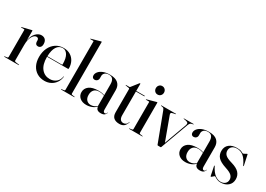

<svg xmlns="http://www.w3.org/2000/svg" viewBox="-1 -1506 3173 2286"><g transform="rotate(30 1585.0 -363.0)"><path d="M157 -434.5V-301.5Q169 -372.5 204.5 -408.2Q240 -444 279 -444Q314.5 -444 333.8 -422.8Q353 -401.5 353 -364.5Q353 -336 339.8 -321.5Q326.5 -307 306.5 -307Q268.5 -307 267 -350.5V-364.5Q266.5 -399 236 -399Q207 -399 182 -358.2Q157 -317.5 157 -237.5V-27.5Q157 -15.5 169.5 -13L219 -6Q223.5 -5.5 223.5 -3Q223.5 0 219 0H23.5Q19 0 19 -3Q19 -6 25 -7L56.5 -11Q68.5 -13 68.5 -23.5V-396Q68.5 -402 63 -402H23Q19.5 -402 19.5 -405Q19.5 -407.5 24 -409L144 -438.5Q150 -440 152.5 -440Q157 -440 157 -434.5Z M758 -263.5Q758 -255 748.5 -255H463Q463 -253 463 -250.5Q463 -147.5 507 -94Q551 -40.5 621.5 -40.5Q671 -40.5 707.2 -69.5Q743.5 -98.5 750 -148.5Q750 -152 752 -152Q755.5 -152 755 -147.5Q750.5 -102.5 726.5 -66.8Q702.5 -31 663.8 -10.5Q625 10 577 10Q518.5 10 474.2 -16.8Q430 -43.5 405.5 -92.2Q381 -141 381 -207Q381 -276 406.5 -329.8Q432 -383.5 478 -414.2Q524 -445 586 -445Q638.5 -445 677 -421.5Q715.5 -398 736.8 -357Q758 -316 758 -263.5ZM575.5 -438Q524 -438 494.8 -392.5Q465.5 -347 463.5 -262.5H661.5Q669 -262.5 669 -271Q669 -354 642.5 -396Q616 -438 575.5 -438Z M938.5 -730.5V-25.5Q938.5 -13 950.5 -11L982 -6.5Q987 -6 987 -3Q987 0 983 0H803.5Q800.5 0 800.5 -3Q800.5 -5.5 807 -7L838 -11Q850 -13 850 -25V-688.5Q850 -694 844 -694H805Q801.5 -694 801.5 -697Q801.5 -699.5 805.5 -700.5L925.5 -734Q931.5 -736 934 -736Q938.5 -736 938.5 -730.5Z M1028 -96Q1028 -147 1070.5 -179.5Q1113 -212 1200 -212Q1226.5 -212 1246 -208.2Q1265.5 -204.5 1281 -198V-347Q1281 -439 1211 -439Q1172 -439 1154 -420.8Q1136 -402.5 1136 -382V-347.5Q1136 -327 1122.2 -313.8Q1108.5 -300.5 1088 -300.5Q1072 -300.5 1062 -310.8Q1052 -321 1052 -341Q1052 -366 1071.2 -390Q1090.5 -414 1128.2 -429.5Q1166 -445 1221 -445Q1296.5 -445 1333.2 -411.8Q1370 -378.5 1370 -319.5V-54Q1370 -33 1376.8 -24.5Q1383.5 -16 1393.5 -16Q1415 -16 1418 -38Q1418.5 -41 1420.5 -41Q1422.5 -41 1422.5 -38Q1422.5 -26 1406.2 -8.8Q1390 8.5 1352 8.5Q1318 8.5 1301.5 -6.2Q1285 -21 1285 -45.5Q1262 -19 1226.8 -5Q1191.5 9 1152 9Q1096 9 1062 -20.2Q1028 -49.5 1028 -96ZM1118 -109.5Q1118 -66 1140.2 -41.5Q1162.5 -17 1199 -17Q1221 -17 1242.8 -25.5Q1264.5 -34 1281 -50.5V-193Q1265.5 -198.5 1248 -202.2Q1230.5 -206 1210 -206Q1165 -206 1141.5 -180Q1118 -154 1118 -109.5Z M1493 -419.5 1446.5 -427.5Q1442.5 -428.5 1442.5 -431.5Q1442.5 -434 1445 -434H1491Q1499 -434 1501.5 -439.5L1573 -530.5Q1577.5 -535 1581.5 -535Q1586 -535 1586 -529.5V-434H1701Q1705 -434 1705 -431Q1705 -425.5 1694.5 -425.5H1586V-100.5Q1586 -62 1601 -43.2Q1616 -24.5 1642 -24.5Q1662 -24.5 1677.5 -35.8Q1693 -47 1701 -73Q1702 -75 1703.8 -74.8Q1705.5 -74.5 1704.5 -71.5Q1692.5 -30.5 1669 -11.2Q1645.5 8 1606.5 8Q1556 8 1528.2 -16Q1500.5 -40 1500.5 -90V-410Q1500.5 -418 1493 -419.5Z M1826.5 -522.5Q1802.5 -522.5 1787 -539.2Q1771.5 -556 1771.5 -580.5Q1771.5 -605 1787.2 -621.8Q1803 -638.5 1826.5 -638.5Q1851.5 -638.5 1867.2 -621.5Q1883 -604.5 1883 -580.5Q1883 -556 1867 -539.2Q1851 -522.5 1826.5 -522.5ZM1873.5 -437V-25.5Q1873.5 -13 1885.5 -11L1917 -6.5Q1922 -6 1922 -3Q1922 0 1918 0H1738.5Q1735.5 0 1735.5 -3Q1735.5 -5 1739.5 -6L1773 -11Q1785 -13 1785 -25V-394.5Q1785 -400 1779 -400H1740Q1736.5 -400 1736.5 -403Q1736.5 -405 1740.5 -407L1860.5 -440.5Q1866.5 -442 1869 -442Q1873.5 -442 1873.5 -437Z M2170.5 1.5H2135.5Q2129 1.5 2126.5 -5L1979 -396.5Q1975 -406.5 1969.8 -413.8Q1964.5 -421 1955.5 -423L1935 -427Q1928 -428.5 1928 -431.5Q1928 -434 1931.5 -434H2130.5Q2134 -434 2134 -431.5Q2134 -428.5 2129.5 -428L2105 -423Q2078.5 -418 2073.2 -409.8Q2068 -401.5 2074 -386L2190.5 -69L2302.5 -376.5Q2309.5 -396 2303 -407.2Q2296.5 -418.5 2271.5 -423L2244 -428Q2239.5 -428.5 2239.5 -431.5Q2239.5 -434 2243 -434H2374Q2377 -434 2377 -431.5Q2377 -428.5 2370.5 -427L2352.5 -423.5Q2329 -418.5 2316.5 -381.5L2178.5 -4.5Q2176.5 1.5 2170.5 1.5Z M2389 -96Q2389 -147 2431.5 -179.5Q2474 -212 2561 -212Q2587.5 -212 2607 -208.2Q2626.5 -204.5 2642 -198V-347Q2642 -439 2572 -439Q2533 -439 2515 -420.8Q2497 -402.5 2497 -382V-347.5Q2497 -327 2483.2 -313.8Q2469.5 -300.5 2449 -300.5Q2433 -300.5 2423 -310.8Q2413 -321 2413 -341Q2413 -366 2432.2 -390Q2451.5 -414 2489.2 -429.5Q2527 -445 2582 -445Q2657.5 -445 2694.2 -411.8Q2731 -378.5 2731 -319.5V-54Q2731 -33 2737.8 -24.5Q2744.5 -16 2754.5 -16Q2776 -16 2779 -38Q2779.5 -41 2781.5 -41Q2783.5 -41 2783.5 -38Q2783.5 -26 2767.2 -8.8Q2751 8.5 2713 8.5Q2679 8.5 2662.5 -6.2Q2646 -21 2646 -45.5Q2623 -19 2587.8 -5Q2552.5 9 2513 9Q2457 9 2423 -20.2Q2389 -49.5 2389 -96ZM2479 -109.5Q2479 -66 2501.2 -41.5Q2523.5 -17 2560 -17Q2582 -17 2603.8 -25.5Q2625.5 -34 2642 -50.5V-193Q2626.5 -198.5 2609 -202.2Q2591.5 -206 2571 -206Q2526 -206 2502.5 -180Q2479 -154 2479 -109.5Z M2994 1.5Q3032.5 1.5 3055.2 -19Q3078 -39.5 3078 -72.5Q3078 -106 3054 -129.8Q3030 -153.5 2967 -173.5Q2884 -200.5 2852.2 -235.8Q2820.5 -271 2820.5 -322.5Q2820.5 -381.5 2860.5 -413.8Q2900.5 -446 2966.5 -446Q3011.5 -446 3033 -434.2Q3054.5 -422.5 3059 -422.5Q3063 -422.5 3073.5 -428.2Q3084 -434 3094 -440Q3104 -446 3106.5 -446Q3110.5 -446 3111.5 -441.5L3141 -304.5Q3142.5 -297.5 3139.5 -296Q3136.5 -294.5 3134 -298.5Q3098 -376.5 3059.2 -407.8Q3020.5 -439 2970 -439Q2928 -439 2904 -417.8Q2880 -396.5 2880 -361Q2880 -328 2904 -304Q2928 -280 2998.5 -260Q3074 -238 3106.5 -202Q3139 -166 3139 -114.5Q3139 -58 3099.8 -24.2Q3060.5 9.5 3000 9.5Q2973 9.5 2953 1.2Q2933 -7 2921 -15.2Q2909 -23.5 2906 -23.5Q2903.5 -23.5 2895.2 -15.8Q2887 -8 2878.5 -0.5Q2870 7 2866.5 7Q2861 7 2860 -0.5L2835.5 -120Q2834.5 -128 2837.5 -130Q2839.5 -131 2841.5 -127.5Q2877.5 -56 2917 -27.2Q2956.5 1.5 2994 1.5Z"/></g></svg>

Font: Fraunces144ptRegular
Style: Regular
Weight: 400
Version: Version 1.000;[0bf87f6ff]